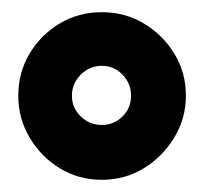

<svg xmlns="http://www.w3.org/2000/svg" viewBox="-20 -818 335 315"><path d="M147 -523Q109 -523 78 -542Q47 -561 28.5 -592.5Q10 -624 10 -661Q10 -699 28.5 -730Q47 -761 78 -779.5Q109 -798 147 -798Q185 -798 216 -779.5Q247 -761 266 -730Q285 -699 285 -661Q285 -624 266 -592.5Q247 -561 216 -542Q185 -523 147 -523ZM147 -613Q167 -613 181 -627Q195 -641 195 -661Q195 -681 181 -695.5Q167 -710 147 -710Q127 -710 112.5 -695.5Q98 -681 98 -661Q98 -641 112.5 -627Q127 -613 147 -613Z"/></svg>

Font: Danfo
Style: Regular
Weight: 400
Designer: Seyi Olusanya, David Udoh, Eyiyemi Adegbite, Mirko Velimirović
Version: Version 1.000